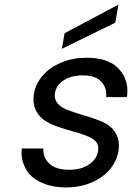

<svg xmlns="http://www.w3.org/2000/svg" viewBox="-20 -809 576 838"><path d="M483 -710 250 -596 262 -664 497 -789ZM269 9Q206 9 160 -12.5Q114 -34 94 -69Q74 -104 74 -143Q74 -152 75 -161H169Q169 -157 169 -154Q169 -118 197.5 -93Q226 -68 282 -68Q334 -68 368 -91Q402 -114 408 -149Q409 -156 409 -162Q409 -188 383 -204Q357 -220 293 -237Q235 -253 199 -269.5Q163 -286 144.5 -313.5Q126 -341 126 -375Q126 -388 129 -404Q137 -446 168 -481Q199 -516 248.5 -536.5Q298 -557 357 -557Q448 -557 492 -515Q536 -473 536 -412Q536 -399 534 -385H443Q444 -391 444 -396Q444 -431 419 -455.5Q394 -480 341 -480Q292 -480 259 -459Q226 -438 220 -404Q219 -397 219 -391Q219 -373 231.5 -357.5Q244 -342 269 -331.5Q294 -321 338 -308Q394 -292 428.5 -276.5Q463 -261 481 -234.5Q499 -208 499 -175Q499 -163 497 -149Q489 -104 458 -68Q427 -32 377.5 -11.5Q328 9 269 9Z"/></svg>

Font: Fz Poppins
Style: Italic
Weight: 400
Italic angle: -10°
Designer: Ninad Kale (Devanagari), Jonny Pinhorn (Latin)
Foundry: Indian Type Foundry
Version: Vit hóa bi Vntype.Com & FontZin.Com